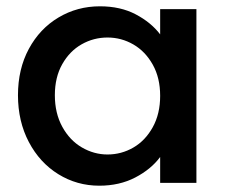

<svg xmlns="http://www.w3.org/2000/svg" viewBox="-20 -580 718 609"><path d="M37 -278Q37 -361 71.5 -425Q106 -489 165.5 -524.5Q225 -560 297 -560Q362 -560 410.5 -534.5Q459 -509 488 -471V-551H603V0H488V-82Q459 -43 409 -17Q359 9 295 9Q224 9 165 -27.5Q106 -64 71.5 -129.5Q37 -195 37 -278ZM488 -276Q488 -333 464.5 -375Q441 -417 403 -439Q365 -461 321 -461Q277 -461 239 -439.5Q201 -418 177.5 -376.5Q154 -335 154 -278Q154 -221 177.5 -178Q201 -135 239.5 -112.5Q278 -90 321 -90Q365 -90 403 -112Q441 -134 464.5 -176.5Q488 -219 488 -276Z"/></svg>

Font: Fz Poppins Med
Style: Regular
Weight: 500
Designer: Ninad Kale (Devanagari), Jonny Pinhorn (Latin)
Foundry: Indian Type Foundry
Version: Vit hóa bi Vntype.Com & FontZin.Com